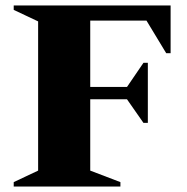

<svg xmlns="http://www.w3.org/2000/svg" viewBox="-20 -680 682 700"><path d="M30 0V-16L119 -58V-602L30 -644V-660H602V-486H586L514 -605H309V-363H443L503 -451H519V-232H503L443 -318H309V-58L419 -16V0Z"/></svg>

Font: Spectral ExtraBold
Style: Regular
Weight: 800
Designer: Jean-Baptiste Levee
Foundry: Production Type
Version: Version 2.001